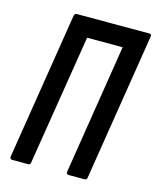

<svg xmlns="http://www.w3.org/2000/svg" viewBox="-102 -727 653 798"><g transform="rotate(15 225.0 -327.5)"><path d="M27 0Q16 0 17 -11L118 -644Q120 -655 129 -655H441Q452 -655 450 -644L349 -11Q348 0 339 0H270Q259 0 260 -11L349 -571H196L106 -11Q105 0 96 0Z"/></g></svg>

Font: Sofia Sans Extra Condensed SemiBold
Style: Italic
Weight: 600
Italic angle: -9°
Designer: Botio Nikoltchev, Ani Petrova
Foundry: lettersoup
Version: Version 4.101